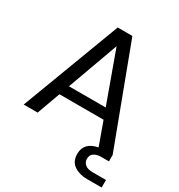

<svg xmlns="http://www.w3.org/2000/svg" viewBox="-205 -830 1091 1168"><g transform="rotate(30 341.0 -246.0)"><path d="M682 200H579Q526 200 488.5 175Q451 150 451 96Q451 16 544 -2L486 -163H176L117 0H19L280 -692H383L641 -5V40H587Q556 40 536.5 53Q517 66 517 93Q517 116 534.5 131.5Q552 147 587 147H682ZM460 -234 331 -590 202 -234Z"/></g></svg>

Font: Ulagadi Sans
Style: Regular
Weight: 400
Designer: Ninad Kale (Devanagari), Jonny Pinhorn (Latin)
Foundry: Indian Type Foundry
Version: Version 3.01;March 29, 2020;FontCreator 12.0.0.2522 64-bit; 